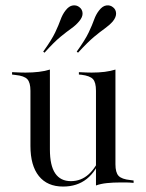

<svg xmlns="http://www.w3.org/2000/svg" viewBox="-20 -682 544 716"><path d="M166.1 -412.9V-206.5H93.5V-343.5Q93.5 -374.2 81.9 -386.7Q70.2 -399.2 37.9 -402.4L25 -404V-412.9Q42.7 -412.1 53.6 -411.7Q64.5 -411.3 75 -411.3Q101.6 -411.3 125 -414.1Q148.4 -416.9 166.1 -422.6ZM166.1 -206.5V-125Q166.1 -64.5 185.9 -35.5Q205.6 -6.5 244.4 -6.5Q282.3 -6.5 310.5 -31.9Q338.7 -57.3 357.3 -104.8L358.9 -100Q339.5 -43.5 303.6 -14.9Q267.7 13.7 215.3 13.7Q156.5 13.7 125 -25.4Q93.5 -64.5 93.5 -137.9V-206.5ZM337.9 0V-206.5H410.5V-69.4Q410.5 -38.7 422.2 -26.2Q433.9 -13.7 466.1 -10.5L478.2 -8.9V0Q461.3 -1.6 450.4 -1.6Q439.5 -1.6 429 -1.6Q401.6 -1.6 378.6 0.8Q355.6 3.2 337.9 9.7ZM410.5 -412.9V-206.5H337.9V-343.5Q337.9 -375 326.6 -387.1Q315.3 -399.2 283.9 -403.2L274.2 -404V-412.9Q291.9 -412.1 302 -411.7Q312.1 -411.3 321.8 -411.3Q348.4 -411.3 370.6 -414.1Q392.7 -416.9 410.5 -422.6ZM271 -485.5 266.1 -489.5Q297.6 -533.1 310.9 -561.3Q324.2 -589.5 331 -608.9Q337.9 -628.2 349.2 -642.7Q362.1 -659.7 376.6 -661.7Q391.1 -663.7 401.6 -654.8Q412.1 -646.8 412.9 -632.7Q413.7 -618.5 400.8 -602.4Q387.9 -587.9 371.4 -576.2Q354.8 -564.5 331 -544.8Q307.3 -525 271 -485.5ZM146 -485.5 141.1 -489.5Q172.6 -533.1 185.9 -561.3Q199.2 -589.5 206 -608.9Q212.9 -628.2 224.2 -642.7Q237.1 -659.7 251.6 -661.7Q266.1 -663.7 276.6 -654.8Q287.1 -646.8 287.9 -632.7Q288.7 -618.5 275 -602.4Q262.9 -587.9 246.4 -576.2Q229.8 -564.5 205.6 -544.8Q181.5 -525 146 -485.5Z"/></svg>

Font: Playfair 144pt SemiCondensed Light
Style: Regular
Weight: 300
Width: 4
Designer: Claus Eggers Sørensen
Foundry: Claus Eggers Sørensen
Version: Version 2.203